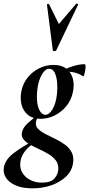

<svg xmlns="http://www.w3.org/2000/svg" viewBox="-67 -746 487 1047"><path d="M110 281Q56 281 19.5 265.5Q-17 250 -34 224Q-51 198 -46 167Q-38 123 9.5 87.5Q57 52 123 18L130 26Q112 37 93.5 53Q75 69 61.5 89.5Q48 110 44 138Q40 171 55 196Q70 221 98 235.5Q126 250 161 250Q211 250 231 226Q251 202 251 175Q252 147 236.5 127.5Q221 108 196.5 93.5Q172 79 145.5 67Q119 55 96 42Q73 29 60.5 13Q48 -3 53 -25Q58 -50 83.5 -73.5Q109 -97 145 -123L152 -116Q143 -112 136.5 -101.5Q130 -91 129 -80Q126 -58 141 -43Q156 -28 181 -15Q206 -2 234.5 11.5Q263 25 287 42.5Q311 60 324 85Q337 110 331 146Q324 188 292 218Q260 248 212.5 264.5Q165 281 110 281ZM154 -98Q112 -98 86 -119Q60 -140 51 -173.5Q42 -207 49 -246Q57 -289 82.5 -321.5Q108 -354 145.5 -373Q183 -392 225 -392Q269 -392 295 -371.5Q321 -351 330 -318Q339 -285 331 -246Q322 -200 294.5 -167Q267 -134 230 -116Q193 -98 154 -98ZM180 -120Q202 -120 220.5 -152Q239 -184 244 -237Q247 -265 244.5 -296Q242 -327 231.5 -349Q221 -371 201 -371Q179 -371 160 -337Q141 -303 136 -253Q132 -214 136.5 -184Q141 -154 153 -137Q165 -120 180 -120ZM263 -346 262 -353Q292 -373 329 -384.5Q366 -396 394 -396Q399 -396 399.5 -385Q400 -374 397.5 -360.5Q395 -347 392 -337.5Q389 -328 386 -330Q362 -347 327 -353Q292 -359 263 -346ZM221 -472 189 -721Q189 -724 194.5 -724.5Q200 -725 201 -722L254 -615L348 -725Q350 -727 355 -725.5Q360 -724 359 -721L240 -472Q237 -467 229 -467Q221 -467 221 -472Z"/></svg>

Font: Cormorant Garamond Light
Style: Italic
Weight: 300
Italic angle: -10°
Designer: Christian Thalmann (Catharsis Fonts)
Foundry: Catharsis Fonts
Version: Version 4.001